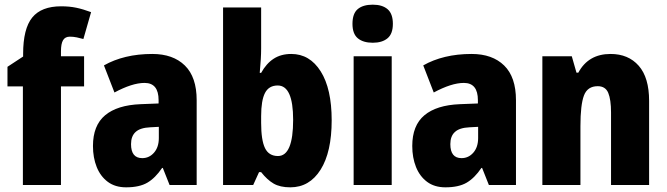

<svg xmlns="http://www.w3.org/2000/svg" viewBox="-20 -792 2854 822"><path d="M340 -422H241V0H78V-422H12V-506L79 -550V-561Q79 -669 118 -717Q157 -765 242 -765Q277 -765 306 -759Q335 -753 370 -740L337 -625Q323 -629 308.5 -632Q294 -635 279 -635Q259 -635 250 -620Q241 -605 241 -572V-551H340Z M632 -561Q721 -561 771.5 -511.5Q822 -462 822 -363V0H706L677 -73H674Q645 -30 611 -10Q577 10 520 10Q473 10 441.5 -13.5Q410 -37 394 -77Q378 -117 378 -167Q378 -255 430 -298.5Q482 -342 582 -346L659 -349V-363Q659 -437 599 -437Q572 -437 539.5 -426.5Q507 -416 470 -396L425 -512Q467 -536 519 -548.5Q571 -561 632 -561ZM623 -247Q580 -245 560.5 -227Q541 -209 541 -175Q541 -115 589 -115Q619 -115 639.5 -138.5Q660 -162 660 -201V-249Z M1098 -584Q1098 -564 1096.5 -538Q1095 -512 1092 -480H1098Q1120 -520 1151.5 -540.5Q1183 -561 1227 -561Q1306 -561 1353 -486.5Q1400 -412 1400 -277Q1400 -141 1352.5 -65.5Q1305 10 1223 10Q1179 10 1151.5 -6Q1124 -22 1098 -55H1089L1064 0H935V-760H1098ZM1169 -426Q1131 -426 1114.5 -394Q1098 -362 1098 -295V-266Q1098 -192 1114.5 -158Q1131 -124 1170 -124Q1235 -124 1235 -279Q1235 -426 1169 -426Z M1576 -772Q1617 -772 1639.5 -752.5Q1662 -733 1662 -690Q1662 -647 1639 -628Q1616 -609 1576 -609Q1535 -609 1512 -628Q1489 -647 1489 -690Q1489 -734 1511.5 -753Q1534 -772 1576 -772ZM1657 -551V0H1494V-551Z M1999 -561Q2088 -561 2138.5 -511.5Q2189 -462 2189 -363V0H2073L2044 -73H2041Q2012 -30 1978 -10Q1944 10 1887 10Q1840 10 1808.5 -13.5Q1777 -37 1761 -77Q1745 -117 1745 -167Q1745 -255 1797 -298.5Q1849 -342 1949 -346L2026 -349V-363Q2026 -437 1966 -437Q1939 -437 1906.5 -426.5Q1874 -416 1837 -396L1792 -512Q1834 -536 1886 -548.5Q1938 -561 1999 -561ZM1990 -247Q1947 -245 1927.5 -227Q1908 -209 1908 -175Q1908 -115 1956 -115Q1986 -115 2006.5 -138.5Q2027 -162 2027 -201V-249Z M2594 -561Q2670 -561 2714.5 -510.5Q2759 -460 2759 -360V0H2596V-310Q2596 -366 2584 -394.5Q2572 -423 2539 -423Q2495 -423 2480 -383Q2465 -343 2465 -252V0H2302V-551H2428L2448 -481H2456Q2499 -561 2594 -561Z"/></svg>

Font: Noto Sans Bengali Condensed ExtraBold
Style: Regular
Weight: 800
Width: 3
Designer: Joana Ranito - Universal Thirst; Jelle Bosma - Monotype Design Team
Foundry: Universal Thirst ehf.
Version: Version 3.000; ttfautohint (v1.8.4.7-5d5b)